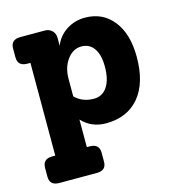

<svg xmlns="http://www.w3.org/2000/svg" viewBox="-109 -604 854 928"><g transform="rotate(-15 317.5 -140.0)"><path d="M399 -510Q488 -510 540.5 -443.5Q593 -377 593 -262Q593 -132 533.5 -61Q474 10 367 10Q295 10 247 -41V97H262Q309 97 309 142V186Q309 230 262 230H74Q26 230 26 186V142Q26 97 74 97H89V-367H74Q26 -367 26 -412V-456Q26 -500 74 -500H197Q218 -500 232.5 -486Q247 -472 247 -450V-410Q265 -456 306.5 -483Q348 -510 399 -510ZM341 -120Q384 -120 408 -156Q432 -192 432 -257Q432 -316 409.5 -348Q387 -380 347 -380Q305 -380 276 -341Q247 -302 247 -245V-157Q284 -120 341 -120Z"/></g></svg>

Font: Solway ExtraBold
Style: Regular
Weight: 800
Designer: Mariya V. Pigoulevskaya
Foundry: The Northern Block Ltd.
Version: Version 1.000;hotconv 1.0.109;makeotfexe 2.5.65596